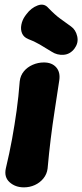

<svg xmlns="http://www.w3.org/2000/svg" viewBox="-20 -788 354 827"><path d="M83 19Q46 19 21.5 -3Q-3 -25 5 -62Q21 -129 32 -189.5Q43 -250 51.5 -311Q60 -372 65 -438Q68 -463 83 -481Q98 -499 121 -509Q144 -519 169 -519Q204 -519 222.5 -497.5Q241 -476 235 -440Q225 -373 215.5 -312Q206 -251 198.5 -190Q191 -129 185 -62Q182 -38 167 -19.5Q152 -1 130 9Q108 19 83 19ZM286 -674Q306 -660 312.5 -632Q319 -604 302 -581L301 -579Q282 -554 254 -552Q226 -550 203 -565Q176 -582 151 -596.5Q126 -611 101 -620Q82 -628 75 -644.5Q68 -661 72 -681.5Q76 -702 88 -719L94 -727Q114 -754 142 -764.5Q170 -775 188 -754Q218 -723 239 -708Q260 -693 286 -674Z"/></svg>

Font: Winky Sans
Style: Bold Italic
Weight: 700
Italic angle: -8.97852°
Designer: Simon Atzbach
Foundry: typofactur
Version: Version 1.205